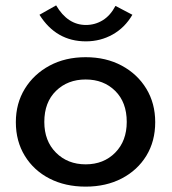

<svg xmlns="http://www.w3.org/2000/svg" viewBox="-20 -686 640 715"><path d="M299 9Q223 9 164.5 -21Q106 -51 72.5 -105.5Q39 -160 39 -231Q39 -301 72.5 -355.5Q106 -410 164.5 -441.5Q223 -473 299 -473Q375 -473 433.5 -441.5Q492 -410 525 -355.5Q558 -301 558 -231Q558 -160 525 -106Q492 -52 433.5 -21.5Q375 9 299 9ZM299 -74Q366 -74 409 -117.5Q452 -161 452 -232Q452 -305 409 -347.5Q366 -390 299 -390Q232 -390 188.5 -347.5Q145 -305 145 -232Q145 -161 188.5 -117.5Q232 -74 299 -74ZM410 -664 473 -631Q445 -583 399.5 -557.5Q354 -532 300 -532Q189 -532 127 -631L189 -666Q232 -593 300 -593Q334 -593 362.5 -610.5Q391 -628 410 -664Z"/></svg>

Font: Inconsolata Expanded SemiBold
Style: Regular
Weight: 600
Width: 7
Monospace: yes
Designer: Raph Levien, Cyreal, Brenton Simpson
Foundry: Raph Levien, Cyreal, Google
Version: Version 3.001; ttfautohint (v1.8.2.53-6de2)